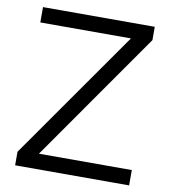

<svg xmlns="http://www.w3.org/2000/svg" viewBox="-80 -782 757 851"><g transform="rotate(10 298.0 -356.0)"><path d="M140 -69H558V0H45V-61L453 -643H45V-712H548V-652Z"/></g></svg>

Font: Muli
Style: Regular
Weight: 400
Designer: Vernon Adams
Foundry: Vernon Adams
Version: Version 2.000